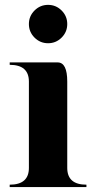

<svg xmlns="http://www.w3.org/2000/svg" viewBox="-20 -762 392 782"><path d="M19.5 -507.8H214.8Q253.9 -507.8 253.9 -429.7V-78.1Q253.9 -9.8 332 -9.8V0H19.5V-9.8Q97.7 -9.8 97.7 -78.1V-429.7Q97.7 -498 19.5 -498ZM120.6 -608.9Q97.7 -631.8 97.7 -664.1Q97.7 -696.3 120.6 -719.2Q143.6 -742.2 175.8 -742.2Q208 -742.2 231 -719.2Q253.9 -696.3 253.9 -664.1Q253.9 -631.8 231 -608.9Q208 -585.9 175.8 -585.9Q143.6 -585.9 120.6 -608.9Z"/></svg>

Font: spinwerad
Style: Bold
Weight: 700
Width: 7
Version: Version 0.3